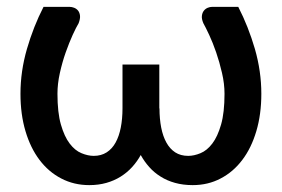

<svg xmlns="http://www.w3.org/2000/svg" viewBox="-20 -530 819 558"><path d="M252.5 -77C241.2 -77 229.2 -79.6 216.8 -84.8C204.2 -89.9 192.8 -99.2 182.5 -112.8C172.2 -126.2 163.7 -144.7 157 -168C150.3 -191.3 147 -221.2 147 -257.5C147 -276.8 149.3 -297 154 -318C158.7 -339 164.3 -358.9 171 -377.8C177.7 -396.6 184.4 -413.5 191.2 -428.5C198.1 -443.5 203.8 -454.8 208.5 -462.5C211.8 -471.2 213.2 -478.5 212.5 -484.5C211.8 -490.5 209.9 -495.4 206.8 -499.3C203.6 -503.1 199.8 -505.8 195.3 -507.5C190.8 -509.2 186.7 -510 183 -510H106.5C86.8 -471.7 70.8 -430.9 58.3 -387.8C45.8 -344.6 39.5 -301.2 39.5 -257.5C39.5 -217.8 44.3 -181.7 54 -149C63.7 -116.3 77.3 -88.4 94.8 -65.3C112.3 -42.1 133.3 -24.1 158 -11.3C182.7 1.6 209.8 8 239.5 8C257.5 8 274.1 5.8 289.2 1.5C304.4 -2.8 318.2 -8.9 330.8 -16.8C343.2 -24.6 354.3 -33.8 364 -44.5C373.7 -55.2 382 -66.8 389 -79.5C396 -66.8 404.2 -55.2 413.8 -44.5C423.2 -33.8 434.2 -24.6 446.8 -16.8C459.2 -8.9 473.2 -2.8 488.8 1.5C504.2 5.8 521.3 8 540 8C569.7 8 596.8 1.6 621.2 -11.3C645.8 -24.1 666.8 -42.1 684.2 -65.3C701.8 -88.4 715.3 -116.3 725 -149C734.7 -181.7 739.5 -217.8 739.5 -257.5C739.5 -301.2 733.2 -344.6 720.8 -387.8C708.2 -430.9 692.2 -471.7 672.5 -510H596C592.3 -510 588.3 -509.2 584 -507.5C579.7 -505.8 575.9 -503.1 572.8 -499.3C569.6 -495.4 567.6 -490.5 566.8 -484.5C565.9 -478.5 567.3 -471.2 571 -462.5C575.3 -454.8 581 -443.5 588 -428.5C595 -413.5 601.7 -396.6 608.2 -377.8C614.7 -358.9 620.4 -339 625.2 -318C630.1 -297 632.5 -276.8 632.5 -257.5C632.5 -221.2 629.2 -191.3 622.5 -168C615.8 -144.7 607.3 -126.2 597 -112.8C586.7 -99.2 575.2 -89.9 562.7 -84.8C550.2 -79.6 538.3 -77 527 -77C512.3 -77 499.7 -80.4 489.2 -87.2C478.7 -94.1 470.2 -103.6 463.5 -115.8C456.8 -127.9 451.8 -142.4 448.5 -159.2C445.2 -176.1 443.5 -194.7 443.5 -215H443V-342.5H336V-215C336 -194.7 334.3 -176.1 331 -159.2C327.7 -142.4 322.7 -127.9 316 -115.8C309.3 -103.6 300.7 -94.1 290 -87.2C279.3 -80.4 266.8 -77 252.5 -77Z"/></svg>

Font: Lato Semibold
Style: Regular
Weight: 600
Designer: Lukasz Dziedzic
Foundry: tyPoland Lukasz Dziedzic
Version: Version 2.006; 2014-01-15